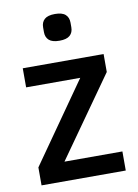

<svg xmlns="http://www.w3.org/2000/svg" viewBox="-83 -786 606 842"><g transform="rotate(-10 220.0 -365.0)"><path d="M33 0V-80L282 -435H41V-520H401V-440L150 -85H408V0ZM221 -611Q189 -611 174.5 -624Q160 -637 160 -660V-681Q160 -704 174.5 -717Q189 -730 221 -730Q253 -730 267.5 -717Q282 -704 282 -681V-660Q282 -637 267.5 -624Q253 -611 221 -611Z"/></g></svg>

Font: IBM Plex Sans Condensed Medium
Style: Regular
Weight: 500
Width: 3
Designer: Mike Abbink, Paul van der Laan, Pieter van Rosmalen
Foundry: Bold Monday
Version: Version 1.3